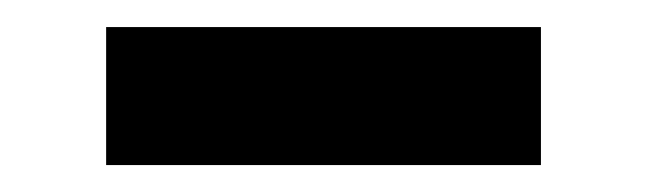

<svg xmlns="http://www.w3.org/2000/svg" viewBox="-20 -365 485 144"><path d="M385.7 -344.7V-241.2H59.6V-344.7Z"/></svg>

Font: Inter 28pt SemiBold
Style: Regular
Weight: 600
Designer: Rasmus Andersson
Foundry: rsms
Version: Version 4.001;git-66647c0bb